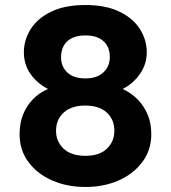

<svg xmlns="http://www.w3.org/2000/svg" viewBox="-20 -732 679 764"><path d="M320 12Q247 12 187.5 -14Q128 -40 93 -87.5Q58 -135 58 -198Q58 -241 71.5 -275.5Q85 -310 110.5 -336.5Q136 -363 171 -378Q128 -400 101.5 -437.5Q75 -475 75 -524Q75 -573 102 -616Q129 -659 183.5 -685.5Q238 -712 320 -712Q401 -712 455.5 -685.5Q510 -659 537 -616Q564 -573 564 -524Q564 -477 537 -438Q510 -399 468 -378Q503 -362 528.5 -335.5Q554 -309 568 -275Q582 -241 582 -198Q582 -135 546.5 -87.5Q511 -40 452 -14Q393 12 320 12ZM320 -112Q376 -112 405.5 -140.5Q435 -169 435 -211Q435 -257 404.5 -284.5Q374 -312 320 -312Q265 -312 234 -284.5Q203 -257 203 -211Q203 -169 233 -140.5Q263 -112 320 -112ZM320 -420Q366 -420 391.5 -444Q417 -468 417 -505Q417 -545 392 -568Q367 -591 320 -591Q273 -591 248 -568Q223 -545 223 -504Q223 -467 248 -443.5Q273 -420 320 -420Z"/></svg>

Font: DM Sans 16pt Black
Style: Regular
Weight: 900
Version: Version 4.004;gftools[0.9.30]